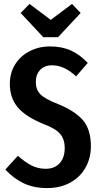

<svg xmlns="http://www.w3.org/2000/svg" viewBox="-20 -941 505 976"><path d="M426 -621 367 -553Q336 -581 306.5 -595Q277 -609 244 -609Q206 -609 184 -585.5Q162 -562 162 -524Q162 -486 185 -462Q208 -438 275 -412Q361 -377 401.5 -330Q442 -283 442 -197Q442 -138 415 -89.5Q388 -41 337.5 -13Q287 15 220 15Q151 15 100 -9.5Q49 -34 7 -79L71 -149Q107 -117 140 -100Q173 -83 212 -83Q258 -83 283.5 -111.5Q309 -140 309 -189Q309 -232 286.5 -259.5Q264 -287 203 -310Q111 -347 70.5 -395Q30 -443 30 -515Q30 -570 56.5 -613Q83 -656 130 -680.5Q177 -705 235 -705Q295 -705 341 -684Q387 -663 426 -621ZM390 -875 275 -752H200L85 -875L130 -921L238 -840L346 -921Z"/></svg>

Font: Fira Sans Compressed Medium
Style: Regular
Weight: 500
Width: 1
Designer: bBox Type GmbH & Carrois Corporate GbR & Edenspiekermann AG
Foundry: bBox Type GmbH & Carrois Corporate GbR & Edenspiekermann AG
Version: Version 4.301